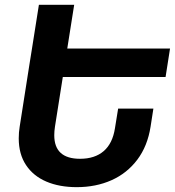

<svg xmlns="http://www.w3.org/2000/svg" viewBox="-20 -770 728 800"><path d="M209 -242.2Q206.1 -223.1 206.1 -206.5Q206.1 -108.4 313.5 -108.4Q375 -108.4 412.1 -140.4Q449.2 -172.4 459 -235.8L472.2 -317.4H619.1L607.4 -242.2Q594.7 -161.1 552 -104.5Q509.3 -47.9 444.3 -19Q379.4 9.8 299.8 9.8Q227.5 9.8 173.1 -13.4Q118.7 -36.6 88.4 -82.3Q58.1 -127.9 58.1 -193.4Q58.1 -219.2 62 -242.2L102.5 -500.5L113.3 -567.9L142.1 -750H289.1L260.3 -567.9H688.5L669.9 -449.2H241.7Z"/></svg>

Font: Mardoto
Style: Bold Italic
Weight: 700
Italic angle: -12°
Designer: Christian Robertson, Vahan Hovhannisyan
Foundry: Google
Version: Version 1.000